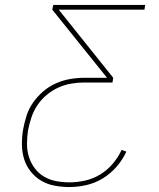

<svg xmlns="http://www.w3.org/2000/svg" viewBox="-20 -755 640 775"><path d="M260 0Q230 0 200.5 -5.5Q171 -11 146.5 -25.5Q122 -40 104 -62.5Q86 -85 77.5 -112.5Q69 -140 68.5 -170.5Q68 -201 73 -231Q78 -259 87 -287.5Q96 -316 113.5 -341Q131 -366 155 -386.5Q179 -407 206.5 -419Q234 -431 263 -436Q292 -441 320 -441H412L191 -716L195 -735H566L563 -716H217L437 -441L434 -422H320Q294 -422 267.5 -417.5Q241 -413 215.5 -401.5Q190 -390 168 -371.5Q146 -353 130.5 -329.5Q115 -306 106.5 -280Q98 -254 93 -228Q89 -201 89 -173.5Q89 -146 97 -121Q105 -96 120.5 -75.5Q136 -55 158 -42Q180 -29 206.5 -24Q233 -19 260 -19Q291 -19 323 -26Q355 -33 384 -50.5Q413 -68 435 -94Q457 -120 471 -150L490 -143Q475 -110 450.5 -82Q426 -54 395 -35Q364 -16 329 -8Q294 0 260 0Z"/></svg>

Font: Iosevka Curly Thin Extended
Style: Italic
Weight: 100
Width: 7
Italic angle: -9°
Monospace: yes
Designer: Belleve Invis
Foundry: Belleve Invis
Version: Version 11.1.0; ttfautohint (v1.8.3)